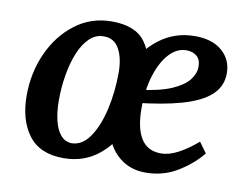

<svg xmlns="http://www.w3.org/2000/svg" viewBox="-57 -507 763 596"><g transform="rotate(10 324.5 -209.0)"><path d="M176 13Q101 13 65.5 -34.5Q30 -82 30 -159Q30 -231 58 -293Q86 -355 136 -393Q186 -431 251 -431Q326 -431 356.5 -389Q387 -347 387 -285Q387 -203 362 -135Q337 -67 289.5 -27Q242 13 176 13ZM192 -37Q226 -37 250 -72Q274 -107 286.5 -162.5Q299 -218 299 -278Q299 -324 283 -352.5Q267 -381 236 -381Q210 -382 190 -363Q170 -344 157 -312Q144 -280 137.5 -241Q131 -202 131 -162Q131 -125 138 -97Q145 -69 158.5 -53.5Q172 -38 192 -37ZM513 -431Q568 -431 599 -404Q630 -377 630 -334Q630 -293 600 -265.5Q570 -238 510.5 -221Q451 -204 364 -195L367 -236Q436 -245 473 -261.5Q510 -278 525 -298.5Q540 -319 540 -338Q540 -362 527 -372.5Q514 -383 494 -383Q465 -383 441 -357.5Q417 -332 402.5 -286.5Q388 -241 388 -182Q388 -119 408.5 -86.5Q429 -54 471 -54Q497 -54 526 -69.5Q555 -85 585 -111L609 -78Q580 -42 535 -14.5Q490 13 434 13Q392 13 360.5 -8.5Q329 -30 312.5 -68Q296 -106 296 -155Q296 -230 323.5 -292.5Q351 -355 400 -393Q449 -431 513 -431Z"/></g></svg>

Font: Yrsa Medium
Style: Italic
Weight: 500
Italic angle: -7.10001°
Designer: Anna Giedrys (Yrsa+Rasa design), David Brezina (Yrsa art-direction, Rasa art-direction, design)
Foundry: Rosetta Type Foundry
Version: Version 2.004